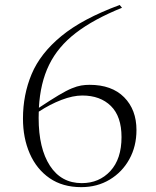

<svg xmlns="http://www.w3.org/2000/svg" viewBox="-20 -760 640 790"><path d="M472.5 -739.5 482 -728Q365.5 -681 292 -624.5Q218.5 -568 182 -493.2Q145.5 -418.5 140 -316.5Q189 -349 221.2 -368.2Q253.5 -387.5 275.5 -396.5Q297.5 -405.5 314 -408.2Q330.5 -411 348.5 -411Q440 -411 490.8 -359.8Q541.5 -308.5 541.5 -225Q541.5 -158 512.2 -105Q483 -52 431.5 -21Q380 10 314.5 10Q237.5 10 184 -27Q130.5 -64 102.5 -128Q74.5 -192 74.5 -272Q74.5 -370 110.2 -455.2Q146 -540.5 232.8 -611.8Q319.5 -683 472.5 -739.5ZM139 -274.5Q139 -149.5 185.5 -78Q232 -6.5 316.5 -6.5Q388 -6.5 434 -56.2Q480 -106 480 -196Q480 -281 436.2 -324Q392.5 -367 318.5 -367Q280 -367 233 -349Q186 -331 139.5 -300.5Q139 -288 139 -274.5Z"/></svg>

Font: Newsreader 72pt Light
Style: Regular
Weight: 300
Designer: Hugues Gentile
Foundry: Production Type
Version: Version 1.003; ttfautohint (v1.8.3)